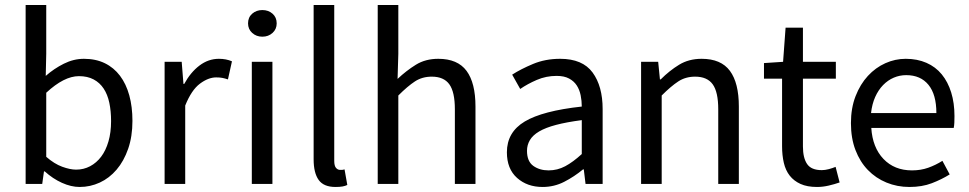

<svg xmlns="http://www.w3.org/2000/svg" viewBox="-20 -732 3856 764"><path d="M297 12Q263 12 226.5 -4.5Q190 -21 158 -50H155L148 0H82V-712H164V-518L162 -430Q195 -459 234 -478.5Q273 -498 314 -498Q361 -498 397 -480.5Q433 -463 457.5 -430.5Q482 -398 494.5 -352.5Q507 -307 507 -251Q507 -189 490 -140Q473 -91 444 -57Q415 -23 377 -5.5Q339 12 297 12ZM283 -57Q313 -57 338.5 -70.5Q364 -84 382.5 -108.5Q401 -133 411.5 -169Q422 -205 422 -250Q422 -290 415 -323Q408 -356 392.5 -379.5Q377 -403 352.5 -416Q328 -429 294 -429Q235 -429 164 -363V-108Q196 -80 227.5 -68.5Q259 -57 283 -57Z M635 0V-486H703L710 -398H713Q738 -444 773.5 -471Q809 -498 851 -498Q880 -498 903 -488L887 -416Q875 -420 865 -422Q855 -424 840 -424Q809 -424 775.5 -399Q742 -374 717 -312V0Z M982 0V-486H1064V0ZM1024 -586Q1000 -586 983.5 -601Q967 -616 967 -639Q967 -663 983.5 -677.5Q1000 -692 1024 -692Q1048 -692 1064.5 -677.5Q1081 -663 1081 -639Q1081 -616 1064.5 -601Q1048 -586 1024 -586Z M1315 12Q1268 12 1248 -16Q1228 -44 1228 -98V-712H1310V-92Q1310 -72 1317 -64Q1324 -56 1333 -56Q1337 -56 1340.5 -56Q1344 -56 1351 -58L1362 4Q1354 8 1343 10Q1332 12 1315 12Z M1483 0V-712H1565V-518L1562 -418Q1597 -451 1635 -474.5Q1673 -498 1724 -498Q1801 -498 1836.5 -450Q1872 -402 1872 -308V0H1790V-297Q1790 -366 1768 -396.5Q1746 -427 1698 -427Q1660 -427 1631 -408Q1602 -389 1565 -352V0Z M2139 12Q2078 12 2037.5 -24Q1997 -60 1997 -126Q1997 -206 2068 -248.5Q2139 -291 2295 -308Q2295 -331 2290.5 -353Q2286 -375 2275 -392Q2264 -409 2244.5 -419.5Q2225 -430 2195 -430Q2153 -430 2116 -414Q2079 -398 2050 -378L2018 -435Q2052 -457 2101 -477.5Q2150 -498 2209 -498Q2298 -498 2338 -443.5Q2378 -389 2378 -298V0H2310L2303 -58H2300Q2265 -29 2225 -8.5Q2185 12 2139 12ZM2163 -54Q2198 -54 2229 -70.5Q2260 -87 2295 -119V-254Q2234 -246 2192.5 -235Q2151 -224 2125.5 -209Q2100 -194 2088.5 -174.5Q2077 -155 2077 -132Q2077 -90 2102 -72Q2127 -54 2163 -54Z M2531 0V-486H2599L2606 -416H2609Q2644 -451 2682.5 -474.5Q2721 -498 2772 -498Q2849 -498 2884.5 -450Q2920 -402 2920 -308V0H2838V-297Q2838 -366 2816 -396.5Q2794 -427 2746 -427Q2708 -427 2679 -408Q2650 -389 2613 -352V0Z M3231 12Q3192 12 3165.5 0Q3139 -12 3122.5 -33Q3106 -54 3099 -84Q3092 -114 3092 -150V-419H3020V-481L3096 -486L3106 -622H3175V-486H3306V-419H3175V-149Q3175 -104 3191.5 -79.5Q3208 -55 3250 -55Q3263 -55 3278 -59Q3293 -63 3305 -68L3321 -6Q3301 1 3277.5 6.5Q3254 12 3231 12Z M3599 12Q3550 12 3507.5 -5.5Q3465 -23 3433.5 -55.5Q3402 -88 3384 -135Q3366 -182 3366 -242Q3366 -302 3384.5 -349.5Q3403 -397 3433.5 -430Q3464 -463 3503 -480.5Q3542 -498 3584 -498Q3630 -498 3666.5 -482Q3703 -466 3727.5 -436Q3752 -406 3765 -364Q3778 -322 3778 -270Q3778 -257 3777.5 -244.5Q3777 -232 3775 -223H3447Q3452 -145 3495.5 -99.5Q3539 -54 3609 -54Q3644 -54 3673.5 -64.5Q3703 -75 3730 -92L3759 -38Q3727 -18 3688 -3Q3649 12 3599 12ZM3446 -282H3706Q3706 -356 3674.5 -394.5Q3643 -433 3586 -433Q3560 -433 3536.5 -423Q3513 -413 3494 -393.5Q3475 -374 3462.5 -346Q3450 -318 3446 -282Z"/></svg>

Font: Processing Sans Pro
Style: Regular
Weight: 400
Designer: Paul D. Hunt
Foundry: Adobe Systems Incorporated
Version: Version 2.020;PS 2.000;hotconv 1.0.86;makeotf.lib2.5.63406